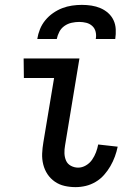

<svg xmlns="http://www.w3.org/2000/svg" viewBox="-20 -760 540 788"><path d="M290 8Q267 8 245 3Q223 -2 205 -14.5Q187 -27 175 -45Q163 -63 157.5 -85Q152 -107 153 -130Q154 -153 158 -176L202 -440H78L77 -520H306L247 -163Q244 -147 244.5 -131Q245 -115 251 -101Q257 -87 271 -79.5Q285 -72 301 -72Q317 -72 332.5 -81Q348 -90 358 -104.5Q368 -119 374 -135Q380 -151 383 -167L463 -158Q459 -138 451.5 -117.5Q444 -97 433 -78Q422 -59 407 -42Q392 -25 372.5 -13.5Q353 -2 332 3Q311 8 290 8ZM133 -600Q136 -620 144 -640Q152 -660 166 -677Q180 -694 198 -706.5Q216 -719 235.5 -726.5Q255 -734 275.5 -737Q296 -740 316 -740Q336 -740 355.5 -737Q375 -734 392.5 -726.5Q410 -719 424 -706.5Q438 -694 446 -677Q454 -660 455 -640Q456 -620 453 -600H373Q376 -615 372.5 -629.5Q369 -644 358.5 -653.5Q348 -663 334 -666.5Q320 -670 305 -670Q290 -670 274 -666.5Q258 -663 244.5 -653.5Q231 -644 223.5 -629.5Q216 -615 213 -600Z"/></svg>

Font: Iosevka Medium
Style: Italic
Weight: 500
Italic angle: -9°
Monospace: yes
Designer: Belleve Invis
Foundry: Belleve Invis
Version: Version 32.5.0; ttfautohint (v1.8.4)